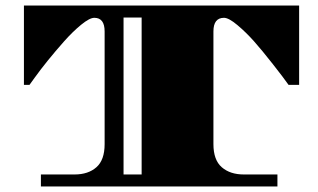

<svg xmlns="http://www.w3.org/2000/svg" viewBox="-20 -670 1144 690"><path d="M785 -606Q747 -606 747 -557V-152Q747 -95 777 -69Q807 -43 856 -43H977V0H127V-43H248Q297 -43 326.5 -69Q356 -95 356 -152V-557Q356 -606 319 -606Q302 -606 271.5 -581Q241 -556 210 -521Q148 -451 104 -390L86 -365H66V-650H1055V-365H1017Q1001 -388 961 -439Q921 -490 892.5 -522Q864 -554 833 -580Q802 -606 785 -606ZM489 -43V-607H424V-43Z"/></svg>

Font: Diplomata
Style: Regular
Weight: 400
Width: 7
Designer: Eduardo Rodriguez Tunni
Foundry: Eduardo Rodriguez Tunni
Version: Version 1.001